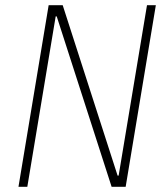

<svg xmlns="http://www.w3.org/2000/svg" viewBox="-20 -718 640 738"><path d="M198 -655H194L85 0H51L167 -698H221L432 -43H436L545 -698H579L463 0H409Z"/></svg>

Font: IBM Plex Mono ExtraLight
Style: Italic
Weight: 200
Italic angle: -9°
Monospace: yes
Designer: Mike Abbink, Paul van der Laan, Pieter van Rosmalen
Foundry: Bold Monday
Version: Version 2.3